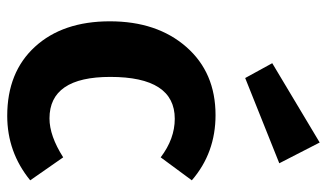

<svg xmlns="http://www.w3.org/2000/svg" viewBox="-202 -664 883 518"><g transform="rotate(90 239.0 -405.5)"><path d="M365 -827 421 -718 191 -626 151 -699ZM291 -546Q393 -546 467 -482L405 -398Q355 -436 301 -436Q188 -436 188 -262Q188 -98 300 -98Q347 -98 405 -135L467 -46Q391 16 293 16Q175 16 106.5 -59Q38 -134 38 -261Q38 -388 107 -467Q176 -546 291 -546Z"/></g></svg>

Font: Fira Sans SemiBold
Style: Regular
Weight: 600
Designer: bBox Type GmbH & Carrois Corporate GbR & Edenspiekermann AG
Foundry: bBox Type GmbH & Carrois Corporate GbR & Edenspiekermann AG
Version: Version 4.301;PS 004.301;hotconv 1.0.88;makeotf.lib2.5.64775